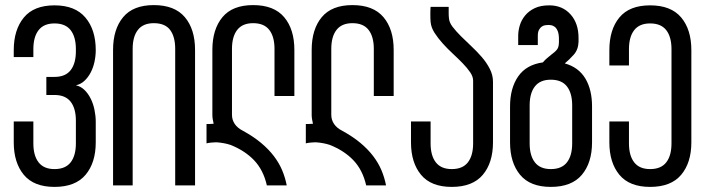

<svg xmlns="http://www.w3.org/2000/svg" viewBox="-20 -728 2768 754"><path d="M356 -531C356 -584.3 342.5 -627 315.5 -659C288.5 -691 248 -707 194 -707C140 -707 99.8 -691 73.5 -659C47.2 -627 34 -584.3 34 -531V-504H111V-535C111 -567 117.8 -591.8 131.5 -609.5C145.2 -627.2 166 -636 194 -636C222.7 -636 243.8 -627.2 257.5 -609.5C271.2 -591.8 278 -567 278 -535V-527C278 -495 271.2 -470.2 257.5 -452.5C243.8 -434.8 222.7 -426 194 -426H162V-355H194C222.7 -355 243.8 -346.2 257.5 -328.5C271.2 -310.8 278 -286 278 -254V-165C278 -133 271.2 -108.2 257.5 -90.5C243.8 -72.8 222.7 -64 194 -64C166 -64 145.2 -72.8 131.5 -90.5C117.8 -108.2 111 -133 111 -165V-251H34V-169C34 -115.7 47.2 -73.2 73.5 -41.5C99.8 -9.8 140 6 194 6C248.7 6 289.3 -9.8 316 -41.5C342.7 -73.2 356 -115.7 356 -169V-250C356 -265.3 354.3 -281 351 -297C347.7 -313 342.7 -327.7 336 -341C329.3 -354.3 321.2 -365.7 311.5 -375C301.8 -384.3 290.7 -390.3 278 -393C290.7 -395.7 301.8 -401.5 311.5 -410.5C321.2 -419.5 329.3 -430.3 336 -443C342.7 -455.7 347.7 -469.7 351 -485C354.3 -500.3 356 -515.7 356 -531Z M424 0H501V-536C501 -568 507.8 -592.8 521.5 -610.5C535.2 -628.2 556 -637 584 -637C613.3 -637 634.7 -628.2 648 -610.5C661.3 -592.8 668 -568 668 -536V0H746V-532C746 -586 732.7 -628.8 706 -660.5C679.3 -692.2 638.7 -708 584 -708C530 -708 489.8 -692.2 463.5 -660.5C437.2 -628.8 424 -586 424 -532Z M933 -215C919.7 -221.7 909.3 -230.3 902 -241C894.7 -251.7 891 -263.7 891 -277V-536C891 -568 897.8 -592.8 911.5 -610.5C925.2 -628.2 946 -637 974 -637C1002.7 -637 1023.8 -628.2 1037.5 -610.5C1051.2 -592.8 1058 -568 1058 -536V-351H1136V-532C1136 -586 1122.7 -628.8 1096 -660.5C1069.3 -692.2 1028.7 -708 974 -708C920 -708 879.8 -692.2 853.5 -660.5C827.2 -628.8 814 -586 814 -532V-277C814 -271 814.5 -265.2 815.5 -259.5C816.5 -253.8 817.7 -248 819 -242C815.7 -242 812.7 -241.8 810 -241.5C807.3 -241.2 804.3 -241 801 -241H791V-165C795.7 -166.3 801.7 -167.3 809 -168C813.7 -168.7 818.7 -169 824 -169H833C841.7 -168.3 850.5 -167.2 859.5 -165.5C868.5 -163.8 877 -161.7 885 -159C922.3 -144.3 953.2 -124.3 977.5 -99C1001.8 -73.7 1018.7 -40.7 1028 0H1106C1102 -20.7 1096 -40.5 1088 -59.5C1080 -78.5 1069.2 -97 1055.5 -115C1041.8 -133 1025 -150.3 1005 -167C985 -183.7 961 -199.7 933 -215Z M1323 -215C1309.7 -221.7 1299.3 -230.3 1292 -241C1284.7 -251.7 1281 -263.7 1281 -277V-536C1281 -568 1287.8 -592.8 1301.5 -610.5C1315.2 -628.2 1336 -637 1364 -637C1392.7 -637 1413.8 -628.2 1427.5 -610.5C1441.2 -592.8 1448 -568 1448 -536V-351H1526V-532C1526 -586 1512.7 -628.8 1486 -660.5C1459.3 -692.2 1418.7 -708 1364 -708C1310 -708 1269.8 -692.2 1243.5 -660.5C1217.2 -628.8 1204 -586 1204 -532V-277C1204 -271 1204.5 -265.2 1205.5 -259.5C1206.5 -253.8 1207.7 -248 1209 -242C1205.7 -242 1202.7 -241.8 1200 -241.5C1197.3 -241.2 1194.3 -241 1191 -241H1181V-165C1185.7 -166.3 1191.7 -167.3 1199 -168C1203.7 -168.7 1208.7 -169 1214 -169H1223C1231.7 -168.3 1240.5 -167.2 1249.5 -165.5C1258.5 -163.8 1267 -161.7 1275 -159C1312.3 -144.3 1343.2 -124.3 1367.5 -99C1391.8 -73.7 1408.7 -40.7 1418 0H1496C1492 -20.7 1486 -40.5 1478 -59.5C1470 -78.5 1459.2 -97 1445.5 -115C1431.8 -133 1415 -150.3 1395 -167C1375 -183.7 1351 -199.7 1323 -215Z M1742 -701H1671C1670.3 -693.7 1670 -684 1670 -672C1670 -659.3 1670.3 -649.3 1671 -642C1672.3 -627.3 1677.5 -613 1686.5 -599C1695.5 -585 1706.2 -571.2 1718.5 -557.5C1730.8 -543.8 1744 -530.5 1758 -517.5C1772 -504.5 1785 -491.8 1797 -479.5C1809 -467.2 1818.8 -455.3 1826.5 -444C1834.2 -432.7 1838 -421.7 1838 -411V-165C1838 -133 1831.2 -108.2 1817.5 -90.5C1803.8 -72.8 1782.7 -64 1754 -64C1726 -64 1705.2 -72.8 1691.5 -90.5C1677.8 -108.2 1671 -133 1671 -165V-251H1594V-169C1594 -115.7 1607.2 -73.2 1633.5 -41.5C1659.8 -9.8 1700 6 1754 6C1808.7 6 1849.3 -9.8 1876 -41.5C1902.7 -73.2 1916 -115.7 1916 -169V-407C1916 -424.3 1911.8 -441.2 1903.5 -457.5C1895.2 -473.8 1884.7 -489.3 1872 -504C1859.3 -518.7 1845.7 -532.8 1831 -546.5L1790 -586C1777.3 -598.7 1766.5 -610.8 1757.5 -622.5C1748.5 -634.2 1743.7 -645.7 1743 -657C1742.3 -663 1742 -669.7 1742 -677Z M2227 -314V-165C2227 -133 2220.2 -108.2 2206.5 -90.5C2192.8 -72.8 2171.7 -64 2143 -64C2115 -64 2094.2 -72.8 2080.5 -90.5C2066.8 -108.2 2060 -133 2060 -165V-314C2060 -346 2066.8 -370.8 2080.5 -388.5C2094.2 -406.2 2115 -415 2143 -415C2171.7 -415 2192.8 -406.2 2206.5 -388.5C2220.2 -370.8 2227 -346 2227 -314ZM2198 -479C2209.3 -488.3 2221 -499.7 2233 -513C2245 -526.3 2251.3 -543.3 2252 -564V-579C2252 -617 2241.7 -647.7 2221 -671C2199.7 -695 2171.7 -707 2137 -707C2114.3 -707 2095.3 -703.3 2080 -696C2064.7 -688.7 2052.2 -679.2 2042.5 -667.5C2032.8 -655.8 2025.8 -643 2021.5 -629C2017.2 -615 2015 -601 2015 -587V-551H2092V-587C2092 -597 2093.5 -604.8 2096.5 -610.5C2099.5 -616.2 2103.2 -620.5 2107.5 -623.5C2111.8 -626.5 2116.5 -628.3 2121.5 -629C2126.5 -629.7 2130.7 -630 2134 -630C2136.7 -630 2140.2 -629.7 2144.5 -629C2148.8 -628.3 2153.3 -626.3 2158 -623C2162.7 -619.7 2166.7 -614.2 2170 -606.5C2173.3 -598.8 2175 -588 2175 -574V-564C2175 -553.3 2173.5 -544.8 2170.5 -538.5C2167.5 -532.2 2159.7 -524.3 2147 -515C2141.7 -510.3 2135.8 -505.5 2129.5 -500.5C2123.2 -495.5 2117.3 -489.7 2112 -483C2068.7 -477 2036.3 -458.7 2015 -428C1993.7 -397.3 1983 -358 1983 -310V-169C1983 -115.7 1996.2 -73.2 2022.5 -41.5C2048.8 -9.8 2089 6 2143 6C2197.7 6 2238.3 -9.8 2265 -41.5C2291.7 -73.2 2305 -115.7 2305 -169V-310C2305 -354 2296.2 -390.7 2278.5 -420C2260.8 -449.3 2234 -469 2198 -479Z M2533 -707C2479 -707 2438.8 -691.2 2412.5 -659.5C2386.2 -627.8 2373 -585 2373 -531V-471H2450V-535C2450 -567 2456.8 -591.8 2470.5 -609.5C2484.2 -627.2 2505 -636 2533 -636C2561.7 -636 2582.8 -627.2 2596.5 -609.5C2610.2 -591.8 2617 -567 2617 -535V-165C2617 -133 2610.2 -108.2 2596.5 -90.5C2582.8 -72.8 2561.7 -64 2533 -64C2505 -64 2484.2 -72.8 2470.5 -90.5C2456.8 -108.2 2450 -133 2450 -165V-251H2373V-169C2373 -115.7 2386.2 -73.2 2412.5 -41.5C2438.8 -9.8 2479 6 2533 6C2587.7 6 2628.3 -9.8 2655 -41.5C2681.7 -73.2 2695 -115.7 2695 -169V-531C2695 -585 2681.7 -627.8 2655 -659.5C2628.3 -691.2 2587.7 -707 2533 -707Z"/></svg>

Font: Bebas Neue Regular two
Style: Regular2
Weight: 400
Designer: Ryoichi Tsunekawa & LGV (GE)
Foundry: Free Software Foundation, Inc.
Version: Version 1.003 August 13, 2016